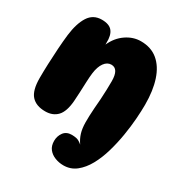

<svg xmlns="http://www.w3.org/2000/svg" viewBox="-195 -759 1033 1106"><g transform="rotate(30 321.5 -205.5)"><path d="M389 216Q360 216 333 205.5Q306 195 289.5 174Q273 153 273 120Q273 88 291 63.5Q309 39 345 39Q361 39 377 42.5Q393 46 414 64Q395 37 386 7.5Q377 -22 376.5 -62Q376 -102 380 -158Q383 -190 385 -222.5Q387 -255 388 -286Q389 -317 389 -343Q389 -425 340 -425Q313 -425 294 -399Q275 -373 269 -326Q266 -302 264.5 -266Q263 -230 261.5 -194.5Q260 -159 258 -135Q252 -63 222.5 -32Q193 -1 143 -1Q82 -1 51 -35.5Q20 -70 20 -152Q20 -194 22 -246Q24 -298 27.5 -350.5Q31 -403 36 -446Q46 -528 76 -575Q106 -622 163 -622Q213 -622 233.5 -596Q254 -570 252 -519V-508Q277 -564 323 -595.5Q369 -627 420 -627Q488 -627 533 -589.5Q578 -552 600.5 -483.5Q623 -415 623 -322Q623 -282 619 -227.5Q615 -173 605 -112.5Q595 -52 578 6.5Q561 65 535 112Q509 159 473 187.5Q437 216 389 216Z"/></g></svg>

Font: DynaPuff
Style: Bold
Weight: 700
Designer: Toshi Omagari, Jennifer Daniel
Foundry: Google Fonts
Version: Version 2.000